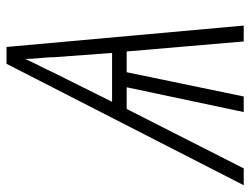

<svg xmlns="http://www.w3.org/2000/svg" viewBox="-168 -647 755 579"><g transform="rotate(-90 209.5 -357.5)"><path d="M-59.6 0 306.6 -715.3H357.4L421.9 0H374L343.8 -353H281.2L208 0H161.1L235.8 -353H170.4L-8.8 0ZM191.9 -397H339.4L326.2 -575.7Q326.7 -580.1 325.9 -590.1Q325.2 -600.1 324 -612.3Q322.8 -624.5 322 -637Q321.3 -649.4 321.3 -659.2Q314.9 -645.5 309.1 -633.1Q303.2 -620.6 296.4 -607.7Q289.6 -594.7 281.7 -577.1Z"/></g></svg>

Font: Open Sans SemiCondensed Light
Style: Italic
Weight: 300
Width: 4
Italic angle: -12°
Designer: Monotype Design Team
Foundry: Monotype Imaging Inc.
Version: Version 3.000